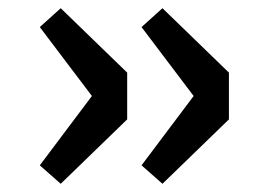

<svg xmlns="http://www.w3.org/2000/svg" viewBox="-20 -486 640 468"><path d="M128 -38 77 -83 204 -252 77 -420 128 -466 290 -309V-195ZM376 -38 325 -83 452 -252 325 -420 376 -466 538 -309V-195Z"/></svg>

Font: Source Code Pro SemiBold
Style: Regular
Weight: 600
Monospace: yes
Designer: Paul D. Hunt, Teo Tuominen
Foundry: Adobe Systems Incorporated
Version: Version 1.018;hotconv 1.0.116;makeotfexe 2.5.65601